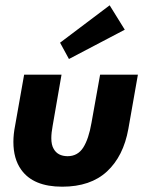

<svg xmlns="http://www.w3.org/2000/svg" viewBox="-20 -692 546 724"><path d="M214.5 12Q105.5 12 60 -52Q30.5 -93 30.5 -157Q30.5 -186 37 -218.5L71 -410.5H212L178.5 -217.5Q173.5 -191 173.5 -171Q173.5 -145.5 182.5 -130.5Q197.5 -103.5 234.5 -103Q273 -103 293.8 -135.5Q314.5 -168 325 -229L357.5 -410.5H500Q482.5 -309 464 -206Q445.5 -103 383.5 -45.5Q321.5 12 214.5 12ZM240 -469.5 206.5 -531 393.5 -672 450.5 -580Z"/></svg>

Font: Lucymar Sans
Style: Bold Italic
Weight: 700
Italic angle: -10°
Foundry: The League of Moveable Type (original font) / Main changes by Cristiano Sobral with portions from Mirco Monsees
Version: Version 2.00;August 30, 2020;FontCreator 13.0.0.2681 64-bit